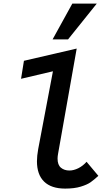

<svg xmlns="http://www.w3.org/2000/svg" viewBox="-20 -1068 640 1099"><path d="M191.5 -145Q191.5 -175 198.5 -214L283 -660L100.5 -617L117 -720L419 -790L312.5 -188.5Q309.5 -173 309.5 -160Q309.5 -124 328.8 -108Q348 -92 377.5 -92Q402 -92 428.5 -105.2Q455 -118.5 475.5 -142L543 -61.5Q518.5 -39 498.8 -25Q479 -11 442.5 0.2Q406 11.5 353 11.5Q273.5 11.5 232.5 -28.5Q191.5 -68.5 191.5 -145ZM281 -842.5 394 -1047.5H534L369.5 -842.5Z"/></svg>

Font: JuliaMono SemiBold
Style: Italic
Weight: 600
Italic angle: -9°
Monospace: yes
Designer: cormullion
Foundry: corm
Version: Version 0.056; ttfautohint (v1.8.4)